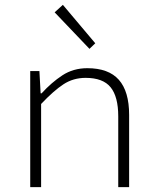

<svg xmlns="http://www.w3.org/2000/svg" viewBox="-20 -774 640 794"><path d="M105 0V-480H143L148 -388H152Q193 -433 238 -462.5Q283 -492 341 -492Q429 -492 471.5 -444Q514 -396 514 -299V0H469V-293Q469 -374 437.5 -413Q406 -452 334 -452Q283 -452 242.5 -425.5Q202 -399 150 -344V0ZM350 -572 206 -723 240 -754 374 -595Z"/></svg>

Font: Source Code Pro ExtraLight Light
Style: Regular
Weight: 300
Monospace: yes
Version: Version 1.018;hotconv 1.0.116;makeotfexe 2.5.65601